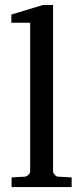

<svg xmlns="http://www.w3.org/2000/svg" viewBox="-20 -757 337 777"><path d="M26.9 0V-39.1L80.1 -42Q86.9 -42 94.5 -49.1Q102.1 -56.2 102.1 -63V-665H25.9V-698.2L153.8 -736.8H194.8V-63Q194.8 -56.2 201.9 -49.1Q209 -42 215.8 -42L270 -39.1V0Z"/></svg>

Font: Charis SIL
Style: Regular
Weight: 400
Foundry: SIL International
Version: Version 4.112